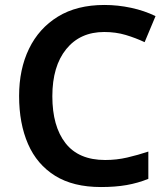

<svg xmlns="http://www.w3.org/2000/svg" viewBox="-20 -744 678 774"><path d="M400 -615Q303 -615 247 -546Q191 -477 191 -356Q191 -235 244 -167Q297 -99 404 -99Q450 -99 493 -109Q536 -119 578 -133V-23Q536 -6 490.5 2Q445 10 387 10Q275 10 202 -35.5Q129 -81 93 -163.5Q57 -246 57 -357Q57 -465 97 -547.5Q137 -630 213.5 -677Q290 -724 401 -724Q455 -724 508.5 -712.5Q562 -701 607 -679L563 -574Q527 -591 487 -603Q447 -615 400 -615Z"/></svg>

Font: Noto Sans Lao UI SemBd
Style: Regular
Weight: 600
Designer: Monotype Design Team
Foundry: Monotype Imaging Inc.
Version: Version 2.000; ttfautohint (v1.8.4.7-5d5b)